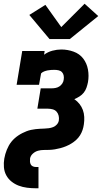

<svg xmlns="http://www.w3.org/2000/svg" viewBox="-27 -803 547 1028"><path d="M164 205Q141 205 117.5 202Q94 199 73 191Q52 183 34.5 169Q17 155 6.5 135.5Q-4 116 -6 92.5Q-8 69 -4 46Q-2 34 1.5 22Q5 10 9.5 -1Q14 -12 20 -23Q26 -34 34 -44Q42 -54 51.5 -62.5Q61 -71 71.5 -78Q82 -85 93 -90.5Q104 -96 115.5 -100.5Q127 -105 139 -107.5Q151 -110 163 -111.5Q175 -113 186.5 -113.5Q198 -114 210 -114.5Q222 -115 234 -116.5Q246 -118 257.5 -122.5Q269 -127 277.5 -136.5Q286 -146 288 -158Q290 -171 287 -183.5Q284 -196 276 -205Q268 -214 255.5 -217.5Q243 -221 230 -221H173L191 -330H248Q259 -330 270 -332Q281 -334 290.5 -340Q300 -346 306.5 -356Q313 -366 314 -376Q316 -387 314 -398Q312 -409 305 -416.5Q298 -424 287 -426.5Q276 -429 265 -429Q256 -429 246.5 -428.5Q237 -428 227.5 -426Q218 -424 209 -420.5Q200 -417 193 -410L182 -349H62L92 -530H212L209 -510Q229 -525 253.5 -531.5Q278 -538 301 -538Q335 -538 367 -526.5Q399 -515 418.5 -489.5Q438 -464 444 -430.5Q450 -397 444 -363Q441 -348 436 -333.5Q431 -319 421.5 -307Q412 -295 398.5 -286.5Q385 -278 371 -272Q387 -261 398.5 -246.5Q410 -232 416.5 -214.5Q423 -197 424 -177Q425 -157 422 -137Q420 -122 415 -107Q410 -92 401.5 -78.5Q393 -65 381 -54Q369 -43 355 -34.5Q341 -26 326.5 -20Q312 -14 297 -10Q282 -6 267 -3.5Q252 -1 237 -0.5Q222 0 207 0Q192 0 177 4Q162 8 149.5 19Q137 30 134 45Q133 54 133.5 62Q134 70 137.5 77Q141 84 148.5 87.5Q156 91 164 91H179V205ZM347 -594H238L130 -723L216 -777L301 -658L426 -783L499 -717Z"/></svg>

Font: Iosevka Slab Heavy Oblique
Style: Regular
Weight: 900
Italic angle: -9°
Monospace: yes
Designer: Belleve Invis
Foundry: Belleve Invis
Version: Version 11.1.1; ttfautohint (v1.8.3)